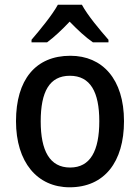

<svg xmlns="http://www.w3.org/2000/svg" viewBox="-20 -786 595 816"><path d="M328 -766H226C202 -722 150 -659 114 -617V-606H180C210 -628 243 -659 276 -694C310 -659 343 -628 375 -606H441V-617C405 -658 352 -721 328 -766ZM507 -271C507 -450 415 -549 279 -549C131 -549 48 -447 48 -271C48 -97 138 10 276 10C424 10 507 -98 507 -271ZM153 -270C153 -396 190 -464 277 -464C364 -464 402 -395 402 -271C402 -145 364 -74 278 -74C191 -74 153 -146 153 -270Z"/></svg>

Font: Noto Sans Devanagari SemiCondensed Medium
Style: Regular
Weight: 500
Width: 4
Designer: Jelle Bosma - Monotype Design Team
Foundry: Monotype Imaging Inc.
Version: Version 2.004